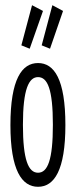

<svg xmlns="http://www.w3.org/2000/svg" viewBox="-20 -709 290 737"><path d="M172 -522 222 -667 181 -689 140 -535ZM94 -522 145 -667 103 -689 62 -535ZM126 8C188 8 231 -55 231 -229C231 -405 188 -467 126 -467C64 -467 20 -405 20 -229C20 -55 64 8 126 8ZM126 -46C89 -46 68 -95 68 -230C68 -368 91 -413 126 -413C162 -413 183 -368 183 -230C183 -95 163 -46 126 -46Z"/></svg>

Font: Inconsolata UltraCondensed Thin
Style: Regular
Weight: 100
Width: 1
Monospace: yes
Designer: Raph Levien, Cyreal, Brenton Simpson
Foundry: Raph Levien, Cyreal, Google
Version: Version 3.100